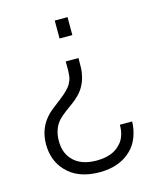

<svg xmlns="http://www.w3.org/2000/svg" viewBox="-111 -618 736 892"><g transform="rotate(-15 257.0 -172.5)"><path d="M299.3 -343.3Q299.3 -309.6 298.6 -293.2Q297.9 -276.9 292.7 -255.1Q287.6 -233.4 277.3 -213.9Q267.1 -193.8 249.3 -175.5Q231.4 -157.2 214.8 -145.8Q198.2 -134.3 177.5 -118.4Q156.7 -102.5 144 -88.9Q111.3 -51.8 111.3 5.4Q111.3 60.1 140.6 93.3Q179.2 138.7 258.3 138.7Q334 138.7 371.6 98.1Q404.8 66.4 404.8 5.9H463.9Q462.9 44.4 449.5 80.1Q436 115.7 410.2 140.1Q354 194.8 257.8 194.8Q152.8 194.8 97.2 133.8Q49.8 83 49.8 4.9Q49.8 -73.7 102.5 -127.4Q114.3 -140.1 162.6 -176.5Q210.9 -212.9 224.1 -238.3Q229 -247.6 232.2 -255.9Q235.4 -264.2 236.3 -277.1Q237.3 -290 237.8 -294.7Q238.3 -299.3 238 -319.1Q237.8 -338.9 237.8 -343.3ZM237.8 -453.6V-540H299.3V-453.6Z"/></g></svg>

Font: Manrope Light
Style: Regular
Weight: 300
Designer: Mikhail Sharanda
Foundry: Mikhail Sharanda
Version: Version 4.505;FEAKit 1.0